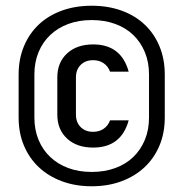

<svg xmlns="http://www.w3.org/2000/svg" viewBox="-20 -760 640 670"><path d="M100 -350Q100 -307 114.5 -272Q129 -237 155.5 -212Q182 -187 218.5 -173.5Q255 -160 300 -160Q345 -160 382 -173.5Q419 -187 445 -212Q471 -237 485.5 -272Q500 -307 500 -350V-500Q500 -543 485.5 -578Q471 -613 445 -638Q419 -663 382 -676.5Q345 -690 300 -690Q255 -690 218.5 -676.5Q182 -663 155.5 -638Q129 -613 114.5 -578Q100 -543 100 -500ZM45 -500Q45 -554 63.5 -598.5Q82 -643 115.5 -674.5Q149 -706 196 -723Q243 -740 300 -740Q357 -740 404 -723Q451 -706 484.5 -674.5Q518 -643 536.5 -598.5Q555 -554 555 -500V-350Q555 -296 536.5 -252Q518 -208 484.5 -176.5Q451 -145 404 -127.5Q357 -110 300 -110Q243 -110 196 -127.5Q149 -145 115.5 -176.5Q82 -208 63.5 -252Q45 -296 45 -350ZM245 -360Q245 -333 261.5 -316.5Q278 -300 305 -300Q326 -300 341.5 -310.5Q357 -321 364 -340H429Q403 -245 305 -245Q248 -245 214 -276.5Q180 -308 180 -360V-490Q180 -542 214 -573.5Q248 -605 305 -605Q403 -605 429 -510H364Q357 -529 341.5 -539.5Q326 -550 305 -550Q278 -550 261.5 -533.5Q245 -517 245 -490Z"/></svg>

Font: JetBrainsMono NF
Style: Regular
Weight: 400
Monospace: yes
Designer: Philipp Nurullin, Konstantin Bulenkov
Foundry: JetBrains
Version: Version 1.0.2; ttfautohint (v1.8.3)